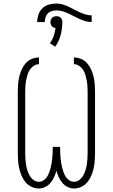

<svg xmlns="http://www.w3.org/2000/svg" viewBox="-20 -1061 640 1089"><path d="M401 8Q381 8 363.5 -0.5Q346 -9 333.5 -24Q321 -39 313 -56.5Q305 -74 300 -93Q295 -74 287 -56.5Q279 -39 266.5 -24Q254 -9 236.5 -0.5Q219 8 199 8Q178 8 157.5 -2Q137 -12 123.5 -29Q110 -46 101.5 -66.5Q93 -87 88.5 -108Q84 -129 82.5 -151Q81 -173 81 -195V-540Q81 -561 82.5 -582.5Q84 -604 89 -625Q94 -646 102.5 -665.5Q111 -685 125 -701.5Q139 -718 159.5 -726.5Q180 -735 201 -735V-697Q185 -697 171 -687.5Q157 -678 148.5 -664.5Q140 -651 135.5 -635.5Q131 -620 128 -604Q125 -588 124 -572Q123 -556 123 -540V-195Q123 -178 124 -161.5Q125 -145 127.5 -128.5Q130 -112 135 -96Q140 -80 148 -65.5Q156 -51 170 -40.5Q184 -30 200 -30Q214 -30 226.5 -38Q239 -46 246.5 -57.5Q254 -69 259 -82.5Q264 -96 267.5 -109.5Q271 -123 273 -137Q275 -151 276.5 -164.5Q278 -178 278.5 -192Q279 -206 279 -221V-228H321V-221Q321 -206 321.5 -192Q322 -178 323.5 -164.5Q325 -151 327 -137Q329 -123 332.5 -109.5Q336 -96 341 -82.5Q346 -69 353.5 -57.5Q361 -46 373.5 -38Q386 -30 400 -30Q416 -30 430 -40.5Q444 -51 452 -65.5Q460 -80 465 -96Q470 -112 472.5 -128.5Q475 -145 476 -161.5Q477 -178 477 -195V-540Q477 -556 476 -572Q475 -588 472 -604Q469 -620 464.5 -635.5Q460 -651 451.5 -664.5Q443 -678 429 -687.5Q415 -697 399 -697V-735Q420 -735 440.5 -726.5Q461 -718 475 -701.5Q489 -685 497.5 -665.5Q506 -646 511 -625Q516 -604 517.5 -582.5Q519 -561 519 -540V-195Q519 -173 517.5 -151Q516 -129 511.5 -108Q507 -87 498.5 -66.5Q490 -46 476.5 -29Q463 -12 442.5 -2Q422 8 401 8ZM234 -936H191Q191 -957 198 -978Q205 -999 220.5 -1014Q236 -1029 257 -1035Q278 -1041 300 -1041Q318 -1041 335 -1036Q352 -1031 368 -1023.5Q384 -1016 400 -1007.5Q416 -999 432 -991.5Q448 -984 465 -979Q482 -974 500 -974V-936Q482 -936 465 -941Q448 -946 432 -953Q416 -960 400 -968.5Q384 -977 368 -984.5Q352 -992 335 -997Q318 -1002 300 -1002Q287 -1002 273.5 -998Q260 -994 251 -984.5Q242 -975 238 -962Q234 -949 234 -936ZM293 -796 263 -816Q277 -835 284.5 -857Q292 -879 295 -902Q289 -903 283 -905.5Q277 -908 273.5 -913Q270 -918 268 -924Q266 -930 266 -936Q266 -942 268.5 -949Q271 -956 275.5 -960.5Q280 -965 286.5 -967Q293 -969 300 -969Q307 -969 313.5 -967Q320 -965 324.5 -960.5Q329 -956 331.5 -949Q334 -942 334 -936V-934L333 -923Q332 -889 322.5 -856.5Q313 -824 293 -796Z"/></svg>

Font: Iosevka Slab XLtEx
Style: Regular
Weight: 200
Width: 7
Monospace: yes
Designer: Belleve Invis
Foundry: Belleve Invis
Version: Version 11.1.0; ttfautohint (v1.8.3)